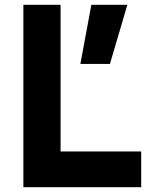

<svg xmlns="http://www.w3.org/2000/svg" viewBox="-20 -785 657 805"><path d="M78 -765H234V-150H572V0H78ZM363 -765H514L441 -517H317Z"/></svg>

Font: Application
Style: Bold
Weight: 700
Designer: Wei Huang
Foundry: Wei Huang
Version: Version 0.012